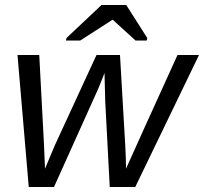

<svg xmlns="http://www.w3.org/2000/svg" viewBox="-20 -748 816 768"><path d="M776 -528 521 0H419L401 -341L398 -456Q390 -434 372 -391L196 0H95L50 -528H137L156 -169L160 -73L199 -166L366 -528H460L481 -166Q484 -114 484 -73Q533 -183 690 -528ZM485 -728 569 -596 567 -586H522L431 -669H430L301 -586H244L246 -596L386 -728Z"/></svg>

Font: Libra Sans
Style: Italic
Weight: 400
Italic angle: -12°
Foundry: Context Ltd
Version: Version 1.002